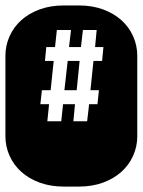

<svg xmlns="http://www.w3.org/2000/svg" viewBox="-22 -689 527 709"><path d="M269 -668.9Q318.4 -668.9 358.4 -654.3Q398.4 -639.6 426.5 -614.3Q454.6 -588.9 469.7 -554.9Q484.9 -521 484.9 -482.9V-186Q484.9 -147.9 469.7 -114Q454.6 -80.1 426.5 -54.7Q398.4 -29.3 358.4 -14.6Q318.4 0 269 0H213.9Q164.6 0 124.5 -14.6Q84.5 -29.3 56.4 -54.7Q28.3 -80.1 13.2 -114Q-2 -147.9 -2 -186V-482.9Q-2 -521 13.2 -554.9Q28.3 -588.9 56.4 -614.3Q84.5 -639.6 124.5 -654.3Q164.6 -668.9 213.9 -668.9ZM329.1 -515.1 335 -578.1H284.2L276.9 -515.1H232.9L240.2 -578.1H188L181.2 -515.1H148.9L144 -463.9H176.3L165 -356H132.8L127 -304.2H159.2L152.8 -241.2H204.1L210.9 -304.2H254.9L249 -241.2H299.8L307.1 -304.2H337.9L343.3 -356H312L323.2 -463.9H355L359.9 -515.1ZM261.2 -356H215.8L228 -463.9H272Z"/></svg>

Font: Monofett
Style: Regular
Weight: 400
Designer: vernon adams
Foundry: vernon adams
Version: Version 1.000